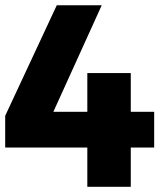

<svg xmlns="http://www.w3.org/2000/svg" viewBox="-21 -721 648 741"><path d="M-1 -151.7V-274L198.1 -700.6H371.6L152.4 -217.9L105.4 -289.4H574V-151.7ZM316 -438.9H483.7V0H316Z"/></svg>

Font: Alexandria
Style: Regular
Weight: 400
Designer: Mohamed Gaber
Foundry: Kief Type Foundry
Version: Version 5.100